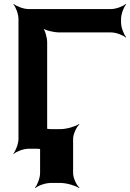

<svg xmlns="http://www.w3.org/2000/svg" viewBox="-20 -757 662 977"><path d="M596 -642V-661C596 -685 610 -722 622 -735L620 -737C607 -725 570 -711 546 -711H124C100 -711 63 -725 50 -737L48 -735C60 -722 74 -685 74 -661V-50C74 -26 60 11 48 24L50 26C63 14 100 0 124 0H170C194 0 234 14 250 26L253 24C238 11 220 -26 220 -50V-542C220 -566 209 -606 196 -618L194 -616C206 -603 253 -592 283 -592H546C570 -592 607 -578 620 -566L622 -568C610 -581 596 -618 596 -642ZM352 124V-50C352 -74 369 -111 384 -124L382 -126C366 -114 319 -100 289 -100H238C210 -100 173 -114 160 -126L158 -124C170 -111 184 -74 184 -50V124C184 148 170 185 158 198L160 200C173 188 210 174 238 174H289C319 174 366 188 382 200L384 198C369 185 352 148 352 124Z"/></svg>

Font: Asimov
Style: EdgeWide
Weight: 500
Designer: Google
Version: Version 2.000980: 2014